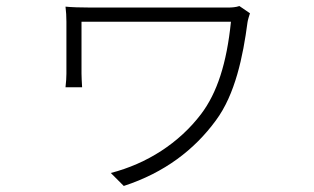

<svg xmlns="http://www.w3.org/2000/svg" viewBox="-20 -549 1040 636"><path d="M773 -529C762 -525 747 -524 736 -524H280C247 -524 217 -525 197 -527C199 -511 200 -494 200 -477V-305C200 -294 199 -276 197 -260H252C251 -276 250 -295 250 -305V-477H745C731 -339 699 -241 646 -171C573 -75 467 -7 347 24L390 67C525 23 624 -53 695 -150C759 -236 785 -362 800 -476C801 -483 806 -499 808 -505Z"/></svg>

Font: Noto Sans T Chinese Light
Style: Regular
Weight: 300
Designer: Ryoko NISHIZUKA (kana & ideographs); Paul D. Hunt (Latin, Greek & Cyrillic); Wenlong ZHANG (bopomofo); Sandoll Communica
Foundry: Adobe Systems Incorporated
Version: Version 1.000;PS 1;hotconv 1.0.78;makeotf.lib2.5.61930